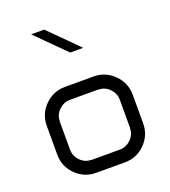

<svg xmlns="http://www.w3.org/2000/svg" viewBox="-149 -941 928 1050"><g transform="rotate(-20 315.0 -416.5)"><path d="M396.7 -75Q432.5 -75.8 459.6 -102.5Q486.7 -129.2 486.7 -166.7H487.5V-333.3Q486.7 -369.2 460.4 -396.2Q434.2 -423.3 396.7 -423.3V-424.2H230Q193.3 -423.3 166.2 -397.1Q139.2 -370.8 139.2 -333.3H138.3V-166.7Q139.2 -130 165.4 -102.9Q191.7 -75.8 230 -75.8V-75ZM396.7 0H230Q160.8 0 112.1 -48.8Q63.3 -97.5 63.3 -166.7V-333.3Q63.3 -402.5 112.1 -451.2Q160.8 -500 230 -500H396.7Q465 -500 514.2 -450.8Q563.3 -401.7 563.3 -333.3V-166.7Q563.3 -97.5 514.6 -48.8Q465.8 0 396.7 0ZM230 -833.3 396.7 -666.7H320.8L154.2 -833.3Z"/></g></svg>

Font: 0xA000-Squarish
Style: Squareish
Weight: 400
Version: Version 0.1